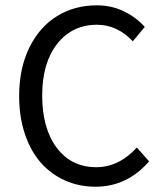

<svg xmlns="http://www.w3.org/2000/svg" viewBox="-20 -688 611 720"><path d="M337.9 12.2Q276.4 12.2 223.9 -11.2Q171.4 -34.7 133.3 -77.6Q95.2 -120.6 73.5 -185.1Q51.8 -249.5 51.8 -328.1Q51.8 -431.2 89.8 -509Q127.9 -586.9 193.6 -627.4Q259.3 -668 342.8 -668Q398.9 -668 445.1 -645.3Q491.2 -622.6 522.9 -586.9L478 -533.2Q419.4 -595.2 344.2 -595.2Q250.5 -595.2 194.3 -523.4Q138.2 -451.7 138.2 -330.1Q138.2 -206.5 192.9 -133.8Q247.6 -61 340.8 -61Q425.8 -61 493.2 -134.8L539.1 -83Q457 12.2 337.9 12.2Z"/></svg>

Font: Riemann
Style: Regular
Weight: 400
Designer: Paul D. Hunt
Foundry: Adobe Systems Incorporated
Version: Version 2.020;PS 2.0;hotconv 1.0.86;makeotf.lib2.5.63406